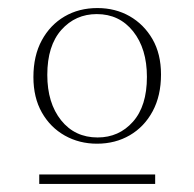

<svg xmlns="http://www.w3.org/2000/svg" viewBox="-20 -715 483 477"><path d="M77.5 -258V-281.5H365.5V-258ZM222.5 -373.5Q275.5 -373.5 310.2 -412.5Q345 -451.5 345 -524Q345 -594 310.8 -637Q276.5 -680 220.5 -680Q167.5 -680 132.5 -640.8Q97.5 -601.5 97.5 -529Q97.5 -459 131.8 -416.2Q166 -373.5 222.5 -373.5ZM221 -358Q177 -358 141 -378.2Q105 -398.5 84 -435.5Q63 -472.5 63 -523.5Q63 -576.5 83.8 -614.8Q104.5 -653 140.2 -674Q176 -695 222 -695Q266.5 -695 302 -674.8Q337.5 -654.5 358.8 -617.8Q380 -581 380 -530Q380 -477 359.2 -438.5Q338.5 -400 302.5 -379Q266.5 -358 221 -358Z"/></svg>

Font: Newsreader 36pt ExtraLight
Style: Regular
Weight: 250
Designer: Hugues Gentile
Foundry: Production Type
Version: Version 1.003